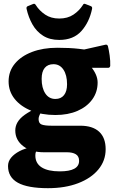

<svg xmlns="http://www.w3.org/2000/svg" viewBox="-20 -763 606 1005"><path d="M231 222Q125 222 73.5 193.5Q22 165 22 106Q22 82 38 62.5Q54 43 82.5 28Q111 13 149 7L176 20Q170 27 167.5 33.5Q165 40 165 51Q165 92 198 113Q231 134 293 134Q394 134 394 79Q394 55 377 44.5Q360 34 330 34H209Q143 34 101.5 2Q60 -30 60 -80Q60 -103 72 -123.5Q84 -144 110 -162.5Q136 -181 178 -200L223 -203Q206 -194 194 -174Q182 -154 182 -140Q182 -117 198.5 -111Q215 -105 249 -105H400Q465 -105 499 -73.5Q533 -42 533 18Q533 78 495 124Q457 170 389 196Q321 222 231 222ZM270 -245Q299 -245 315 -265Q331 -285 331 -322Q331 -370 312 -398.5Q293 -427 260 -427Q230 -427 214 -407.5Q198 -388 198 -350Q198 -303 217 -274Q236 -245 270 -245ZM366 -484Q422 -456 456.5 -413.5Q491 -371 491 -331Q491 -281 463 -242.5Q435 -204 385.5 -182.5Q336 -161 270 -161Q199 -161 143.5 -183.5Q88 -206 56.5 -245.5Q25 -285 25 -337Q25 -390 57.5 -429.5Q90 -469 147.5 -491Q205 -513 280 -513Q345 -513 392.5 -507.5Q440 -502 491 -495L390 -497L532 -529Q542 -531 545 -521Q550 -501 554 -472.5Q558 -444 557 -418Q555 -408 546 -408H367ZM290 -554Q240 -554 205.5 -576Q171 -598 150 -635Q129 -672 119 -717Q117 -728 126 -731L153 -742Q162 -746 167 -737Q186 -707 216.5 -686.5Q247 -666 290 -666Q334 -666 364.5 -686.5Q395 -707 414 -737Q418 -746 427 -742L455 -731Q464 -728 462 -717Q448 -648 406.5 -601Q365 -554 290 -554Z"/></svg>

Font: Hahmlet ExtraBold
Style: Regular
Weight: 800
Designer: Minjoo Ham & Mark Frömberg
Foundry: hypertype
Version: Version 1.002